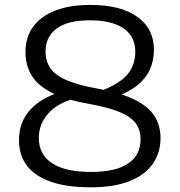

<svg xmlns="http://www.w3.org/2000/svg" viewBox="-20 -770 748 799"><path d="M357.5 9.5Q257 9.5 190.8 -14Q124.5 -37.5 91.8 -81Q59 -124.5 59 -186.5Q59 -261 104.5 -311.8Q150 -362.5 231.5 -387L298.5 -362.5Q219 -342 180.2 -297.2Q141.5 -252.5 141.5 -196.5Q141.5 -127 196.5 -90.8Q251.5 -54.5 358.5 -54.5Q461.5 -54.5 513.2 -89.5Q565 -124.5 565 -190Q565 -229.5 544.8 -257Q524.5 -284.5 477.8 -303.8Q431 -323 351.5 -337.5Q254 -354.5 195.5 -384.2Q137 -414 111.5 -456.2Q86 -498.5 86 -553.5Q86 -613.5 116.8 -657.2Q147.5 -701 208 -725.2Q268.5 -749.5 356.5 -749.5Q482.5 -749.5 551.5 -700Q620.5 -650.5 620.5 -563Q620.5 -516.5 602.8 -478.8Q585 -441 548.8 -412.8Q512.5 -384.5 457.5 -366L399 -391.5Q475.5 -420 509.2 -459Q543 -498 543 -554.5Q543 -618.5 494 -652Q445 -685.5 354 -685.5Q260 -685.5 214.8 -650.5Q169.5 -615.5 169.5 -557Q169.5 -516 189 -486.8Q208.5 -457.5 256 -436.8Q303.5 -416 387 -401Q482.5 -383.5 539.8 -355.5Q597 -327.5 622.5 -287.5Q648 -247.5 648 -195Q648 -134.5 615.8 -88.2Q583.5 -42 519 -16.2Q454.5 9.5 357.5 9.5Z"/></svg>

Font: Encode Sans SC Expanded
Style: Regular
Weight: 400
Width: 7
Designer: Multiple Designers
Foundry: Impallari Type
Version: Version 3.002